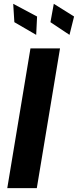

<svg xmlns="http://www.w3.org/2000/svg" viewBox="-20 -979 405 999"><path d="M168.3 -797.6 172.9 -893.1 48.7 -959.2 54.7 -863.6ZM341.6 -797.6 365.4 -893.1 259.9 -959.2 242.5 -863.6ZM292.3 -727.3H138.5L17.8 0H171.5Z"/></svg>

Font: TID UI
Style: Bold Italic
Weight: 700
Italic angle: -9.39999°
Designer: The TID Project Authors
Foundry: Bakken & Bæck
Version: Version 1.001;hotconv 1.0.109;makeotfexe 2.5.65596